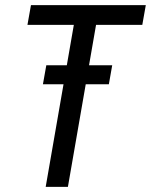

<svg xmlns="http://www.w3.org/2000/svg" viewBox="-20 -731 590 751"><path d="M369.1 -710.9 245.6 0H158.7L282.2 -710.9ZM550.3 -710.9 536.6 -633.8H87.4L101.1 -710.9ZM418.9 -475.6 405.8 -401.4H147.9L161.1 -475.6Z"/></svg>

Font: Roboto Condensed
Style: Italic
Weight: 400
Italic angle: -12°
Designer: Christian Robertson
Foundry: Google
Version: Version 3.0